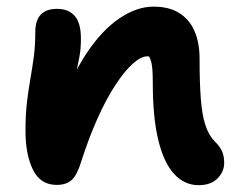

<svg xmlns="http://www.w3.org/2000/svg" viewBox="-20 -538 705 568"><path d="M567.6 9.8Q525.6 9.8 495.1 -23.4Q464.6 -56.6 448.3 -123.5Q432 -190.4 432 -292.2Q432 -316.2 430.8 -332.5Q429.6 -348.8 425.8 -360.1Q422 -371.4 414.8 -379.6Q407.6 -387.8 396.2 -395Q421.6 -394.6 439 -390.5Q456.4 -386.4 465 -373.5Q473.6 -360.6 471.4 -332.8Q453.8 -355.2 442 -363.3Q430.2 -371.4 416.2 -371.4Q397 -371.4 372.5 -349.3Q348 -327.2 321.1 -286.1Q294.2 -245 268.6 -187.9Q243 -130.8 220.8 -61.6Q208.4 -20.6 192.4 -5.8Q176.4 9 147.8 9Q99.4 9 77.4 -36Q55.4 -81 55.4 -151Q55.4 -200.4 59.9 -236.9Q64.4 -273.4 69.9 -304.9Q75.4 -336.4 79.9 -369.2Q84.4 -402 84.4 -442.6Q84.4 -478 100.6 -494.9Q116.8 -511.8 149 -511.8Q182.4 -511.8 200.9 -491.1Q219.4 -470.4 219.4 -423.4Q219.4 -394.2 215.1 -371.1Q210.8 -348 205.5 -322.1Q200.2 -296.2 196.2 -258.9Q192.2 -221.6 193 -165L156.2 -208.2Q190.2 -311.8 236.2 -380.6Q282.2 -449.4 333.6 -483.9Q385 -518.4 433.8 -518.4Q480 -518.4 510.2 -499.5Q540.4 -480.6 555.4 -446.1Q570.4 -411.6 570.4 -364.4Q570.4 -294 574.1 -245.5Q577.8 -197 587.9 -167Q598 -137 615.4 -119.6Q629.2 -106.2 636.2 -91.9Q643.2 -77.6 643.2 -55.6Q643.2 -30.4 623.7 -10.3Q604.2 9.8 567.6 9.8Z"/></svg>

Font: Shantell Sans Light
Style: Regular
Weight: 300
Designer: Stephen Nixon, Anya Danilova, Shantell Martin
Foundry: Arrow Type
Version: Version 1.011;[c5ecc13dd]